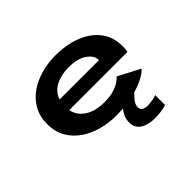

<svg xmlns="http://www.w3.org/2000/svg" viewBox="-148 -747 1171 1171"><g transform="rotate(-45 437.5 -161.5)"><path d="M439 11Q377 11 317.5 -5Q258 -21 210.2 -53.5Q162.5 -86 134 -135.2Q105.5 -184.5 105.5 -250.5Q105.5 -316 133.2 -365Q161 -414 208.2 -446.8Q255.5 -479.5 315 -495.8Q374.5 -512 438 -512Q502.5 -512 561.8 -497Q621 -482 667.5 -451Q714 -420 740.8 -372.5Q767.5 -325 767.5 -259.5Q767.5 -246.5 766.2 -235Q765 -223.5 763 -216H261Q272.5 -161 321.2 -129.5Q370 -98 447 -98Q496 -98 529 -108.2Q562 -118.5 581.8 -132.2Q601.5 -146 611 -157L752 -83Q735 -63.5 701 -45Q667 -26.5 619.5 -13Q600.5 3.5 584.8 24.5Q569 45.5 569 66Q569 88 584.8 95.8Q600.5 103.5 620.5 103.5Q638.5 103.5 663 98.8Q687.5 94 696.5 89.5V174.5Q681 181 653.8 185Q626.5 189 594 189Q560.5 189 531.2 179.8Q502 170.5 484 150Q466 129.5 466 96.5Q466 69.5 476 47.2Q486 25 500 8.5Q470 11 439 11ZM442 -403.5Q378.5 -403.5 330.5 -379Q282.5 -354.5 265.5 -303.5H604.5V-307Q604.5 -344 562 -373.8Q519.5 -403.5 442 -403.5Z"/></g></svg>

Font: Trispace SemiExpanded SemiBold
Style: Regular
Weight: 600
Width: 6
Designer: Tyler Finck
Foundry: Etcetera Type Company
Version: Version 1.210; ttfautohint (v1.8.3)